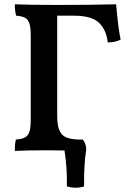

<svg xmlns="http://www.w3.org/2000/svg" viewBox="-20 -699 614 893"><path d="M541 -515Q519 -502 481 -502Q475 -559 441 -592.5Q407 -626 324 -626H246V-161Q246 -118 255.5 -94.5Q265 -71 285 -61.5Q305 -52 341 -50H365Q381 -31 381 -3Q370 66 371 168Q354 174 332 174Q311 174 291 168Q293 83 280 1Q255 0 203 0Q96 0 49 3Q49 -34 54 -50Q82 -52 96.5 -60Q111 -68 117 -87Q123 -106 123 -144V-533Q123 -570 117 -589Q111 -608 97 -616Q83 -624 55 -626Q49 -647 49 -679Q123 -676 244 -676Q403 -676 520 -679Q530 -566 541 -515Z"/></svg>

Font: Vollkorn SC SemiBold
Style: Regular
Weight: 600
Designer: Friedrich Althausen
Foundry: Friedrich Althausen
Version: Version 4.015